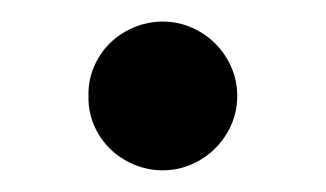

<svg xmlns="http://www.w3.org/2000/svg" viewBox="-20 -399 304 179"><path d="M62.5 -309.6Q62 -328.1 71.3 -344.2Q80.6 -360.4 96.9 -369.6Q113.3 -378.9 131.8 -378.9Q149.9 -378.9 166 -369.6Q182.1 -360.4 191.7 -344.2Q201.2 -328.1 201.2 -309.6Q201.2 -291 191.7 -274.9Q182.1 -258.8 166 -249.5Q149.9 -240.2 131.8 -240.2Q113.3 -240.2 96.9 -249.5Q80.6 -258.8 71.3 -274.9Q62 -291 62.5 -309.6Z"/></svg>

Font: Pretendard JP Medium
Style: Regular
Weight: 500
Designer: Base glyphs from Inter by Rasmus Andersson; Hangeul glyphs from Noto Sans CJK(Source Han Sans) by Jang Soo-young and Kan
Foundry: Kil Hyung-jin
Version: Version 1.309